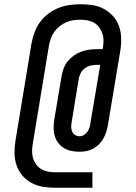

<svg xmlns="http://www.w3.org/2000/svg" viewBox="-20 -793 640 906"><path d="M416 93H240Q210 93 181 88Q152 83 127.5 69.5Q103 56 85 34.5Q67 13 58 -13.5Q49 -40 48.5 -70Q48 -100 53 -129L129 -590Q134 -616 143.5 -641.5Q153 -667 169.5 -689.5Q186 -712 209 -729Q232 -746 257.5 -756Q283 -766 309 -769.5Q335 -773 361 -773Q390 -773 418 -768.5Q446 -764 470 -751Q494 -738 512.5 -718Q531 -698 540.5 -672.5Q550 -647 551.5 -618.5Q553 -590 549 -561L489 -202Q486 -185 481 -169.5Q476 -154 467.5 -139Q459 -124 446.5 -111.5Q434 -99 419 -91Q404 -83 387.5 -80Q371 -77 354 -77Q335 -77 316 -81Q297 -85 281.5 -94.5Q266 -104 255 -118.5Q244 -133 238.5 -151Q233 -169 233 -188.5Q233 -208 236 -228L271 -436Q274 -454 281 -472Q288 -490 300.5 -505Q313 -520 329.5 -531.5Q346 -543 364 -549.5Q382 -556 400.5 -558.5Q419 -561 437 -561H465V-563Q468 -580 468.5 -598Q469 -616 464 -632Q459 -648 449.5 -662Q440 -676 426 -684.5Q412 -693 395 -696.5Q378 -700 360 -700Q343 -700 326 -697.5Q309 -695 292.5 -688Q276 -681 261.5 -669.5Q247 -658 236.5 -643Q226 -628 220 -611.5Q214 -595 211 -578L135 -117Q132 -100 131.5 -82Q131 -64 135.5 -48Q140 -32 150 -18Q160 -4 174 4.5Q188 13 205 16.5Q222 20 240 20H416ZM355 -150Q366 -150 376 -156Q386 -162 392.5 -171.5Q399 -181 402.5 -192Q406 -203 407 -214L453 -487H437Q423 -487 409 -484Q395 -481 382.5 -472.5Q370 -464 362.5 -451Q355 -438 352 -424L318 -216Q316 -205 316 -193.5Q316 -182 320.5 -172Q325 -162 334.5 -156Q344 -150 355 -150Z"/></svg>

Font: Zed Sans Extended
Style: Italic
Weight: 400
Width: 7
Italic angle: -9°
Designer: Belleve Invis
Foundry: Belleve Invis
Version: Version 1.0.0; ttfautohint (v1.8.4)